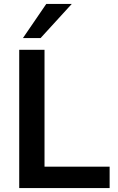

<svg xmlns="http://www.w3.org/2000/svg" viewBox="-20 -959 600 979"><path d="M78 0V-705H207V-109H539V0ZM97 -765 216 -939H346L187 -765Z"/></svg>

Font: Mulish ExtraLight
Style: Regular
Weight: 200
Designer: Vernon Adams
Foundry: Vernon Adams
Version: Version 3.603